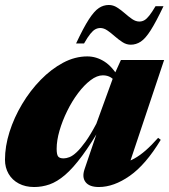

<svg xmlns="http://www.w3.org/2000/svg" viewBox="-26 -736 679 771"><path d="M313.5 -56.5 376.5 -242 386.5 -239Q341 -160.5 304 -110.5Q267 -60.5 235 -33.2Q203 -6 173 4.5Q143 15 111 15Q76 15 49.5 1Q23 -13 8.5 -38Q-6 -63 -6 -94.5Q-6 -148.5 12.2 -206.2Q30.5 -264 62.8 -318Q95 -372 137.2 -415.2Q179.5 -458.5 227.2 -484Q275 -509.5 324.5 -509.5Q360.5 -509.5 393 -489Q425.5 -468.5 453.5 -420.5L443 -398Q433 -416.5 419.2 -425Q405.5 -433.5 387 -433.5Q363.5 -433.5 337.8 -414Q312 -394.5 287.5 -362Q263 -329.5 243.8 -290.2Q224.5 -251 213 -211.5Q201.5 -172 201.5 -138.5Q201.5 -116 207.2 -108Q213 -100 229.5 -100Q240 -100 253 -105Q266 -110 282 -125Q298 -140 317.8 -167.5Q337.5 -195 361 -239.5L431 -432L459.5 -495H633L485.5 -54L467.5 -80.5Q491 -87 513.2 -99.2Q535.5 -111.5 559 -132Q582.5 -152.5 609 -182.5L619.5 -174.5Q559 -74.5 495 -29.8Q431 15 371 15Q333 15 317.8 -4.5Q302.5 -24 313.5 -56.5ZM630.5 -711Q600.5 -648 579.2 -614.5Q558 -581 539.2 -568.8Q520.5 -556.5 499 -556.5Q481.5 -556.5 465.8 -566.8Q450 -577 435 -590.2Q420 -603.5 405.5 -613.5Q391 -623.5 377 -623.5Q366.5 -623.5 357 -618.5Q347.5 -613.5 336.8 -600.2Q326 -587 311.5 -561.5H279.5Q309.5 -625.5 331 -658.5Q352.5 -691.5 371 -703.8Q389.5 -716 411 -716Q428.5 -716 444.2 -706Q460 -696 475 -682.8Q490 -669.5 504.5 -659.5Q519 -649.5 533.5 -649.5Q544 -649.5 553.2 -654.5Q562.5 -659.5 573.2 -673Q584 -686.5 598.5 -711Z"/></svg>

Font: Newsreader 60pt ExtraBold
Style: Italic
Weight: 800
Italic angle: -17°
Designer: Hugues Gentile
Foundry: Production Type
Version: Version 1.003